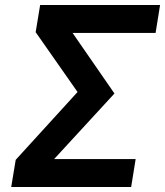

<svg xmlns="http://www.w3.org/2000/svg" viewBox="-20 -750 662 770"><path d="M25 0 43 -109 291 -381 123 -621 141 -730H622L604 -618H271L439 -375L197 -112H524L506 0Z"/></svg>

Font: JetBrains Mono NL
Style: Bold Italic
Weight: 700
Italic angle: -9°
Designer: Philipp Nurullin, Konstantin Bulenkov
Foundry: JetBrains
Version: Version 2.304; ttfautohint (v1.8.4.7-5d5b)